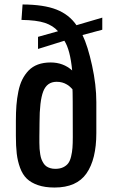

<svg xmlns="http://www.w3.org/2000/svg" viewBox="-20 -839 511 868"><path d="M51.8 -224.6V-292Q51.8 -331.1 54.2 -362.5Q56.6 -394 63 -425.3Q69.3 -456.5 80.8 -479.5Q92.3 -502.4 109.4 -520.3Q126.5 -538.1 151.6 -547.4Q176.8 -556.6 209 -556.6Q266.1 -556.6 306.2 -520.5Q297.4 -613.8 271 -654.8L151.9 -617.7V-672.4L242.2 -697.8Q220.2 -723.1 182.9 -735.6Q145.5 -748 77.1 -749L82 -818.8Q177.7 -818.4 235.1 -795.9Q292.5 -773.4 325.7 -725.1L442.4 -759.3V-704.6L353 -680.7Q377 -630.9 396.2 -543Q415.5 -455.1 415.5 -377.4V-237.3Q415.5 -119.1 371.1 -55.2Q326.7 8.8 226.6 8.8Q183.1 8.8 151.9 -2Q120.6 -12.7 101.3 -31.2Q82 -49.8 70.8 -80.3Q59.6 -110.8 55.7 -144.5Q51.8 -178.2 51.8 -224.6ZM230 -75.7Q251 -75.7 265.6 -82.8Q280.3 -89.8 288.6 -101.1Q296.9 -112.3 301.5 -131.8Q306.2 -151.4 307.6 -170.9Q309.1 -190.4 309.1 -219.2Q309.1 -432.6 307.6 -435.5Q307.1 -436 304.2 -439Q301.3 -441.9 299.8 -443.4Q298.3 -444.8 294.7 -448.2Q291 -451.7 288.1 -453.4Q285.2 -455.1 280.5 -458Q275.9 -460.9 271.2 -462.6Q266.6 -464.4 261 -466.1Q255.4 -467.8 249 -468.5Q242.7 -469.2 235.8 -469.2Q192.4 -469.2 175.5 -425.8Q158.7 -382.3 158.7 -284.2Q158.7 -272 158.4 -253.4Q158.2 -234.9 158 -222.7Q157.7 -210.4 158 -193.8Q158.2 -177.2 158.9 -166Q159.7 -154.8 161.9 -141.4Q164.1 -127.9 167.5 -119.1Q170.9 -110.4 176.5 -101.3Q182.1 -92.3 189.5 -87.2Q196.8 -82 207 -78.9Q217.3 -75.7 230 -75.7Z"/></svg>

Font: Oswald Regular
Style: Regular
Weight: 400
Designer: Vernon Adams
Foundry: Vernon Adams
Version: 3.0; ttfautohint (v0.95) -l 8 -r 50 -G 200 -x 0 -w "G" -W -c